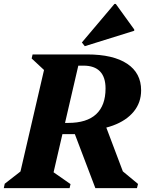

<svg xmlns="http://www.w3.org/2000/svg" viewBox="-47 -971 787 991"><path d="M-27.4 0 -22.6 -22.6 109.4 -125.4 47.8 -39 189.8 -651 229 -564.4 116.4 -669.2 121.2 -690H370.6L219.6 -39L180.4 -116L317 -20.8L312.2 0ZM445.2 0 327.2 -310.6 486 -354.2 611.2 -22.6 564.4 -105.2 665.4 -21.6 659.8 0ZM203.8 -278.8V-336.6H305.2Q400.8 -336.6 449.3 -381.6Q497.8 -426.6 497.8 -514.4Q497.8 -572.8 469.1 -602.5Q440.4 -632.2 383.8 -632.2H280.4V-690H403Q537.2 -690 609.3 -642Q681.4 -594 681.4 -504.8Q681.4 -441.8 643.4 -395.2Q605.4 -348.6 535.9 -323.1Q466.4 -297.6 371.4 -297.6V-278.8ZM390.6 -732.6 375.6 -751.8 543.8 -950.8H550.6L645.8 -819V-812.2Z"/></svg>

Font: Platypi Light
Style: Italic
Weight: 300
Italic angle: -13°
Designer: David Sargent
Foundry: Bolt Cutter Type
Version: Version 1.200